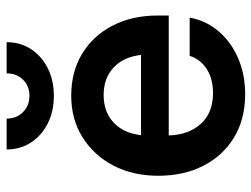

<svg xmlns="http://www.w3.org/2000/svg" viewBox="-112 -656 779 595"><g transform="rotate(-90 277.5 -358.5)"><path d="M283.2 11.7Q205.6 11.7 148.7 -22.9Q91.8 -57.6 61 -118.4Q30.3 -179.2 30.3 -257.3Q30.3 -335.9 62 -396.7Q93.8 -457.5 149.7 -492.4Q205.6 -527.3 278.3 -527.3Q353 -527.3 408.9 -493.2Q464.8 -459 495.8 -398.7Q526.9 -338.4 526.9 -259.3V-225.1H155.3Q157.2 -163.1 191.4 -125.5Q225.6 -87.9 286.1 -87.9Q331.5 -87.9 361.6 -107.7Q391.6 -127.4 401.9 -160.2H520.5Q511.2 -109.4 478 -70.6Q444.8 -31.7 394.5 -10Q344.2 11.7 283.2 11.7ZM156.2 -311H404.8Q398.9 -364.7 366 -395.8Q333 -426.8 280.3 -426.8Q228 -426.8 195.1 -395.8Q162.1 -364.7 156.2 -311ZM277.8 -581.1Q230 -581.1 192.4 -600.1Q154.8 -619.1 133.3 -652.1Q111.8 -685.1 111.8 -727.5H207.5Q207.5 -696.8 227.5 -676.8Q247.6 -656.7 277.8 -656.7Q308.6 -656.7 328.1 -676.8Q347.7 -696.8 347.7 -727.5H444.3Q444.3 -685.1 422.9 -652.1Q401.4 -619.1 363.8 -600.1Q326.2 -581.1 277.8 -581.1Z"/></g></svg>

Font: Inter Display Semi Bold
Style: Regular
Weight: 600
Designer: Rasmus Andersson
Foundry: rsms
Version: Version 4.000;git-37864ae